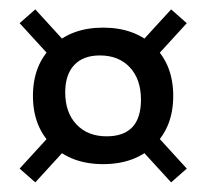

<svg xmlns="http://www.w3.org/2000/svg" viewBox="-20 -440 428 401"><path d="M195.3 -97.2Q129.4 -97.2 89.1 -136.2Q48.8 -175.3 48.8 -239.7Q48.8 -304.2 89.1 -343.3Q129.4 -382.3 195.3 -382.3Q261.7 -382.3 301.8 -343.3Q341.8 -304.2 341.8 -239.7Q341.8 -175.3 301.8 -136.2Q261.7 -97.2 195.3 -97.2ZM337.4 -59.1 264.6 -138.7 297.4 -167.5 370.1 -87.9ZM202.6 -155.3Q274.4 -155.3 274.4 -231.9Q274.4 -274.4 251.2 -299.3Q228 -324.2 188.5 -324.2Q153.8 -324.2 135 -304.2Q116.2 -284.2 116.2 -247.1Q116.2 -205.1 139.6 -180.2Q163.1 -155.3 202.6 -155.3ZM93.8 -312 21 -391.6 53.7 -420.4 126.5 -340.8ZM337.4 -420.4 370.1 -391.6 297.4 -312 264.6 -340.8ZM93.8 -167.5 126.5 -138.7 53.7 -59.1 21 -87.9Z"/></svg>

Font: Markazi Text Medium
Style: Regular
Weight: 500
Designer: Borna Izadpanah (Arabic designer), Fiona Ross (Arabic design director) and Florian Runge (Latin designer)
Foundry: Borna Izadpanah and Florian Runge
Version: Version 1.001